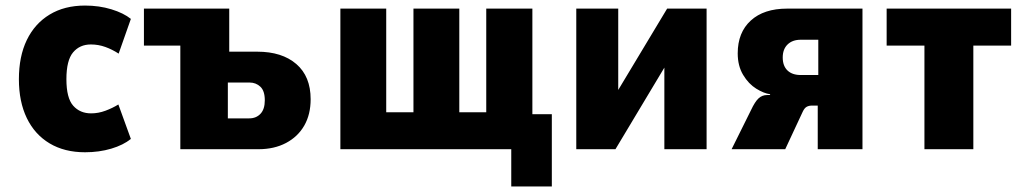

<svg xmlns="http://www.w3.org/2000/svg" viewBox="-20 -537 3682 691"><path d="M286 11Q212 11 158.5 -21Q105 -53 76.5 -112Q48 -171 48 -252Q48 -334 76.5 -393Q105 -452 158.5 -484.5Q212 -517 286 -517Q337 -517 381 -503.5Q425 -490 451 -469L407 -344Q384 -359 359 -368Q334 -377 307 -377Q267 -377 243 -348.5Q219 -320 219 -252Q219 -184 243.5 -156.5Q268 -129 308 -129Q334 -129 359.5 -138.5Q385 -148 406 -161L451 -37Q424 -15 380.5 -2Q337 11 286 11Z M629 0V-373H498V-506H805V-351H906Q995 -351 1046.5 -306.5Q1098 -262 1098 -180Q1098 -125 1075 -85Q1052 -45 1009.5 -22.5Q967 0 910 0ZM800 -111H877Q902 -111 917.5 -127.5Q933 -144 933 -176Q933 -210 917 -225Q901 -240 878 -240H800Z M1820 134V0H1205V-506H1370V-133H1468V-506H1633V-133H1730V-506H1896V-126H1966V134Z M2054 0V-506H2205V-175H2182L2381 -506H2523V0H2371V-332H2394L2195 0Z M2613 0 2683 -141Q2697 -171 2710 -183Q2723 -195 2741 -195H2752L2751 -198Q2729 -201 2701.5 -218Q2674 -235 2654.5 -267.5Q2635 -300 2635 -345Q2635 -420 2682 -463Q2729 -506 2813 -506H3084V0H2923V-157H2902Q2891 -157 2883 -152.5Q2875 -148 2869 -135L2806 0ZM2862 -267H2925V-394H2862Q2832 -394 2814.5 -377Q2797 -360 2797 -330Q2797 -300 2814 -283.5Q2831 -267 2862 -267Z M3307 0V-373H3171V-506H3619V-373H3483V0Z"/></svg>

Font: Nunito Sans 7pt Condensed Black
Style: Regular
Weight: 900
Width: 3
Designer: Vernon Adams
Foundry: Vernon Adams
Version: Version 3.101;gftools[0.9.27]